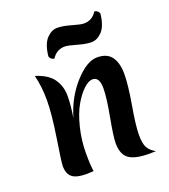

<svg xmlns="http://www.w3.org/2000/svg" viewBox="-149 -926 924 1048"><g transform="rotate(-20 313.0 -401.5)"><path d="M576 14Q563 15 539 15Q455 15 419.5 -11Q384 -37 384 -102Q384 -139 404 -246.5Q424 -354 424 -407Q424 -473 384 -473Q361 -473 332 -446Q303 -419 276 -372.5Q249 -326 231 -253Q213 -180 213 -107.5Q213 -35 219 0Q187 2 177 2Q120 2 95 -18Q70 -38 70 -84Q70 -104 91 -238Q112 -372 112 -451.5Q112 -531 95 -598Q168 -575 197 -532.5Q226 -490 226 -435.5Q226 -381 214 -309Q247 -421 318 -499Q389 -577 448 -577Q507 -577 532.5 -540.5Q558 -504 558 -441.5Q558 -379 538.5 -266Q519 -153 519 -101.5Q519 -50 532 -26.5Q545 -3 576 14ZM303 -693Q255 -693 228 -650Q205 -654 201 -674Q209 -743 237.5 -773Q266 -803 299 -803Q332 -803 379.5 -789Q427 -775 446 -775Q494 -775 521 -818Q544 -814 548 -794Q540 -725 511.5 -695Q483 -665 450 -665Q417 -665 369.5 -679Q322 -693 303 -693Z"/></g></svg>

Font: MeriendaOneRegular
Style: Regular
Weight: 400
Designer: Eduardo Rodriguez Tunni
Foundry: Eduardo Rodriguez Tunni
Version: Version 1.001